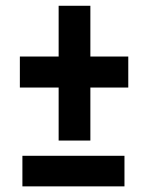

<svg xmlns="http://www.w3.org/2000/svg" viewBox="-20 -646 512 665"><path d="M424.3 -450.2V-342.8H48.8V-450.2ZM293 -626V-159.2H183.1V-626ZM411.1 -106.4V-0.5H57.6V-106.4Z"/></svg>

Font: Roboto Condensed SemiBold
Style: Regular
Weight: 600
Designer: Christian Robertson
Foundry: Google
Version: Version 3.008; 2023